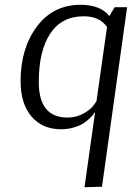

<svg xmlns="http://www.w3.org/2000/svg" viewBox="-20 -530 555 802"><path d="M511 -500 406 250 333 252 377 -60H375Q373 -57 370 -52.5Q367 -48 355 -36Q343 -24 328 -14.5Q313 -5 288 2.5Q263 10 235 10Q157 10 111.5 -43.5Q66 -97 66 -191Q66 -328 134 -419Q202 -510 317 -510Q399 -510 437 -463L459 -500ZM262 -39Q299 -39 329 -56Q359 -73 371 -90L383 -107L427 -417Q397 -462 330 -462Q238 -462 190 -390Q142 -318 142 -187Q142 -39 262 -39Z"/></svg>

Font: ArsenalItalic
Style: Italic
Weight: 400
Italic angle: -9°
Designer: Andrij Shevchenko
Foundry: Stairsfor.com
Version: Version 1.000